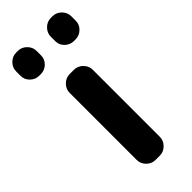

<svg xmlns="http://www.w3.org/2000/svg" viewBox="-243 -785 822 822"><g transform="rotate(-45 168.0 -373.5)"><path d="M98 -463Q98 -486 115 -503Q132 -520 155 -520H181Q204 -520 221 -503Q238 -486 238 -463V-57Q238 -34 221 -17Q204 0 181 0H155Q132 0 115 -17Q98 -34 98 -57ZM268 -747H278Q301 -747 318 -730Q335 -713 335 -690V-663Q335 -640 318 -623.5Q301 -607 278 -607H268Q245 -607 228 -623.5Q211 -640 211 -663V-690Q211 -713 228 -730Q245 -747 268 -747ZM58 -607Q35 -607 18 -623.5Q1 -640 1 -663V-690Q1 -713 18 -730Q35 -747 58 -747H68Q91 -747 108 -730Q125 -713 125 -690V-663Q125 -640 108 -623.5Q91 -607 68 -607Z"/></g></svg>

Font: Rounded Mplus 1c Bold
Style: Bold
Weight: 700
Version: Version 1.059.20150529